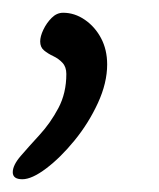

<svg xmlns="http://www.w3.org/2000/svg" viewBox="-20 -131 250 301"><path d="M15 150Q0 150 0 139Q0 128 12.5 113.5Q25 99 42 80.5Q59 62 71.5 38.5Q84 15 84 -15Q84 -26 78 -32.5Q72 -39 63.5 -43Q55 -47 49 -52Q43 -57 43 -66Q43 -74 48 -84.5Q53 -95 61 -103Q69 -111 79 -111Q97 -111 113 -100Q129 -89 138.5 -71Q148 -53 148 -30Q148 -1 133.5 30.5Q119 62 97 89Q75 116 52.5 133Q30 150 15 150Z"/></svg>

Font: Kalam Variable Light
Style: Regular
Weight: 300
Designer: Lipi Raval, Jonny Pinhorn
Foundry: Indian Type Foundry
Version: Version 3.000